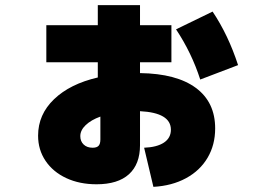

<svg xmlns="http://www.w3.org/2000/svg" viewBox="-20 -664 1040 746"><path d="M644 -160Q644 -226 524 -232V-100Q524 -26 481 13Q438 52 355 52Q289 52 237.5 28Q186 4 157 -39Q128 -82 128 -137Q128 -219 190 -278.5Q252 -338 360 -363V-422H160V-566H360V-644H524V-566H646V-422H524V-380Q666 -378 741 -322.5Q816 -267 816 -165Q816 -101 786.5 -51Q757 -1 702.5 28.5Q648 58 576 62L540 -90Q590 -92 617 -110Q644 -128 644 -160ZM340 -90Q356 -90 363 -97.5Q370 -105 370 -122V-211Q334 -198 313 -178Q292 -158 292 -135Q292 -115 305 -102.5Q318 -90 340 -90ZM806 -619Q867 -528 905 -411L758 -355Q725 -458 664 -550Z"/></svg>

Font: Enso Black
Style: Regular
Weight: 900
Designer: Coji Morishita
Foundry: UNDERFOREST DESIGN
Version: Version 1.000